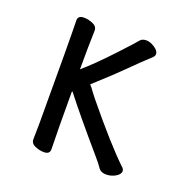

<svg xmlns="http://www.w3.org/2000/svg" viewBox="-99 -592 698 707"><g transform="rotate(20 250.0 -238.0)"><path d="M144 20Q127 20 109.4 12.5Q91.8 4.9 91.8 -11.2L92.8 -77.1Q92.8 -404.8 90.8 -477.1Q90.8 -496.1 113.8 -496.1Q131.8 -496.1 149.4 -488.5Q167 -481 167 -464.8Q165 -403.8 165 -312Q210 -351.1 268.1 -413.1Q326.2 -475.1 334 -485.6Q341.8 -496.1 358.9 -496.1Q374 -496.1 391.6 -484.6Q409.2 -473.1 409.2 -460Q409.2 -453.1 401.6 -445.6Q394 -438 381.6 -427Q369.1 -416 330.1 -377Q290 -336.9 219.2 -272.9Q221.2 -270 227.1 -264.2Q234.9 -252.9 252.9 -230Q368.2 -88.9 435.1 -25.9Q440.9 -20 440.9 -13.2Q440.9 -1 424.1 9Q407.2 19 387.2 19Q366.2 19 356.7 4.6Q347.2 -9.8 333 -25.9Q220.2 -157.2 167 -226.1L165 -224.1Q165 -76.2 167 1Q167 20 144 20Z"/></g></svg>

Font: LXGW WenKai Mono GB Screen
Style: Regular
Weight: 400
Monospace: yes
Designer: LXGW / Fontworks Inc.
Foundry: LXGW / Fontworks Inc.
Version: Version 1.510;January 18,2025